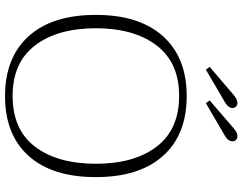

<svg xmlns="http://www.w3.org/2000/svg" viewBox="-120 -831 961 761"><g transform="rotate(90 360.5 -450.5)"><path d="M245 -801 355 -895Q374 -911 388 -911Q397 -911 402.5 -905.5Q408 -900 408 -892Q408 -875 386 -862L256 -786ZM378 -801 487 -895Q488 -896 498 -903.5Q508 -911 520 -911Q529 -911 534.5 -905.5Q540 -900 540 -892Q540 -874 519 -862L389 -786ZM39 -350Q39 -522 123.5 -616Q208 -710 361 -710Q514 -710 598 -616Q682 -522 682 -350Q682 -177 598 -83.5Q514 10 361 10Q208 10 123.5 -83.5Q39 -177 39 -350ZM629 -350Q629 -502 561 -591Q493 -680 360 -680Q228 -680 160 -590.5Q92 -501 92 -350Q92 -198 160 -109Q228 -20 360 -20Q494 -20 561.5 -109Q629 -198 629 -350Z"/></g></svg>

Font: Taviraj ExtraLight
Style: Regular
Weight: 200
Designer: Katatrad Team
Foundry: CadsonDemak
Version: Version 1.030